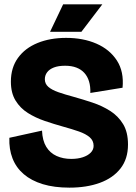

<svg xmlns="http://www.w3.org/2000/svg" viewBox="-20 -848 625 882"><path d="M299 14Q229 14 176.5 -2Q124 -18 89 -48Q54 -78 37.5 -120.5Q21 -163 23 -215L173 -248Q175 -202 192.5 -173.5Q210 -145 240 -131.5Q270 -118 307 -118Q337 -118 360 -125.5Q383 -133 396.5 -146.5Q410 -160 410 -178Q410 -202 392 -217.5Q374 -233 342.5 -244Q311 -255 271 -266Q228 -278 185.5 -292.5Q143 -307 108 -329Q73 -351 51.5 -386Q30 -421 30 -473Q30 -537 62.5 -582Q95 -627 152.5 -650.5Q210 -674 284 -674Q362 -674 423 -647.5Q484 -621 517 -570Q550 -519 543 -445L395 -421Q396 -451 389 -474Q382 -497 367.5 -513Q353 -529 331 -537.5Q309 -546 279 -546Q248 -546 227.5 -538Q207 -530 196.5 -516Q186 -502 186 -484Q186 -463 202 -449Q218 -435 248 -424.5Q278 -414 319 -403Q362 -391 405.5 -376.5Q449 -362 486 -338.5Q523 -315 545.5 -278Q568 -241 568 -184Q568 -118 533.5 -74Q499 -30 438.5 -8Q378 14 299 14ZM354 -702H210L270 -828H450Z"/></svg>

Font: Bricolage Grotesque 96pt ExtraBold
Style: Regular
Weight: 800
Designer: Mathieu Triay
Foundry: Atelier Triay
Version: Version 1.001;gftools[0.9.33.dev8+g029e19f]